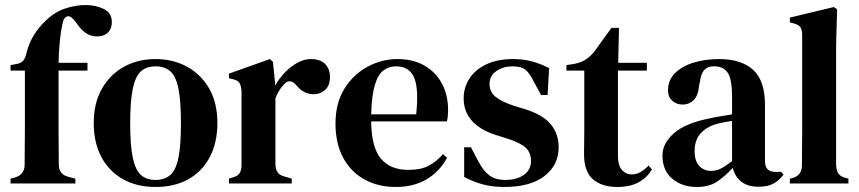

<svg xmlns="http://www.w3.org/2000/svg" viewBox="-20 -730 3420 764"><path d="M22 0V-19L37 -23Q77 -34 78 -72Q78 -107 78.5 -141.5Q79 -176 79 -210V-449H22V-471L44 -475Q64 -478 73 -489.5Q82 -501 86 -522Q97 -562 115.5 -591.5Q134 -621 160 -646Q197 -682 239 -696Q281 -710 321 -710Q360 -710 392.5 -694.5Q425 -679 425 -642Q425 -616 409.5 -600.5Q394 -585 365 -585Q319 -585 284 -639L272 -653Q260 -668 248 -665Q236 -662 231 -645Q223 -613 218.5 -570Q214 -527 213 -480H328V-449H213V-210Q213 -176 213.5 -142.5Q214 -109 214 -75Q214 -35 254 -26L280 -19V0Z M599 14Q525 14 469.5 -17Q414 -48 383.5 -105Q353 -162 353 -241Q353 -320 385.5 -377Q418 -434 473.5 -464.5Q529 -495 599 -495Q669 -495 724.5 -464.5Q780 -434 812.5 -377.5Q845 -321 845 -241Q845 -162 814.5 -104.5Q784 -47 729 -16.5Q674 14 599 14ZM599 -14Q635 -14 657.5 -33.5Q680 -53 690 -102Q700 -151 700 -239Q700 -328 690 -377.5Q680 -427 657.5 -446.5Q635 -466 599 -466Q563 -466 541 -446.5Q519 -427 508.5 -377.5Q498 -328 498 -239Q498 -151 508.5 -102Q519 -53 541 -33.5Q563 -14 599 -14Z M891 0V-19L906 -24Q926 -29 933.5 -41Q941 -53 941 -73V-366Q940 -388 933 -399.5Q926 -411 906 -415L891 -419V-437L1054 -495L1066 -484L1075 -396V-389Q1090 -417 1113 -441Q1136 -465 1163 -480Q1190 -495 1217 -495Q1255 -495 1274 -475Q1293 -455 1293 -424Q1293 -390 1274 -372.5Q1255 -355 1228 -355Q1188 -355 1159 -391L1157 -393Q1147 -405 1134.5 -406.5Q1122 -408 1110 -394Q1100 -384 1091.5 -370.5Q1083 -357 1076 -339V-77Q1076 -58 1084 -45.5Q1092 -33 1111 -28L1141 -19V0Z M1561 -495Q1624 -495 1669 -469Q1714 -443 1738.5 -397.5Q1763 -352 1763 -293Q1763 -280 1762 -268.5Q1761 -257 1758 -247H1457Q1458 -144 1495.5 -99Q1533 -54 1605 -54Q1655 -54 1686 -70.5Q1717 -87 1743 -117L1759 -102Q1729 -47 1677.5 -16.5Q1626 14 1555 14Q1484 14 1430 -16Q1376 -46 1345.5 -102.5Q1315 -159 1315 -238Q1315 -320 1350.5 -377Q1386 -434 1442.5 -464.5Q1499 -495 1561 -495ZM1556 -466Q1527 -466 1505.5 -449.5Q1484 -433 1471.5 -391.5Q1459 -350 1457 -275H1636Q1647 -376 1628 -421Q1609 -466 1556 -466Z M1987 14Q1939 14 1900.5 3.5Q1862 -7 1827 -26V-144H1854L1884 -87Q1903 -50 1927.5 -32Q1952 -14 1990 -14Q2037 -14 2065 -34.5Q2093 -55 2093 -90Q2093 -122 2072 -142Q2051 -162 1997 -179L1953 -193Q1894 -211 1859.5 -247.5Q1825 -284 1825 -339Q1825 -382 1848 -417.5Q1871 -453 1915 -474Q1959 -495 2022 -495Q2063 -495 2097.5 -485.5Q2132 -476 2165 -459L2159 -352H2133L2102 -409Q2086 -441 2069.5 -453.5Q2053 -466 2019 -466Q1983 -466 1955.5 -447.5Q1928 -429 1928 -396Q1928 -365 1951 -345.5Q1974 -326 2025 -309L2068 -296Q2141 -273 2172 -235Q2203 -197 2203 -144Q2203 -73 2146.5 -29.5Q2090 14 1987 14Z M2437 14Q2375 14 2339.5 -16.5Q2304 -47 2304 -116Q2304 -140 2304.5 -161.5Q2305 -183 2305 -212V-449H2234V-471L2261 -475Q2290 -480 2310.5 -493Q2331 -506 2348 -529L2413 -619H2443L2440 -480H2554V-449H2439V-108Q2439 -72 2454.5 -54Q2470 -36 2493 -36Q2513 -36 2529 -45.5Q2545 -55 2561 -71L2574 -56Q2555 -23 2521 -4.5Q2487 14 2437 14Z M2752 14Q2695 14 2655.5 -18.5Q2616 -51 2616 -112Q2616 -160 2662.5 -200.5Q2709 -241 2809 -260Q2826 -264 2848.5 -267.5Q2871 -271 2893 -275V-346Q2893 -414 2876 -440Q2859 -466 2822 -466H2819Q2796 -466 2782.5 -451.5Q2769 -437 2765 -404L2762 -391Q2759 -351 2741 -332.5Q2723 -314 2696 -314Q2671 -314 2654.5 -329.5Q2638 -345 2638 -370Q2638 -411 2666 -439Q2694 -467 2740.5 -481Q2787 -495 2841 -495Q2930 -495 2977 -452Q3024 -409 3024 -312V-89Q3024 -46 3065 -46H3088L3098 -35Q3080 -12 3058 0.5Q3036 13 2998 13Q2955 13 2929.5 -7.5Q2904 -28 2896 -62Q2864 -28 2833 -7Q2802 14 2752 14ZM2810 -50Q2830 -50 2848 -59Q2866 -68 2893 -89V-249Q2867 -245 2840 -239Q2797 -229 2770.5 -202Q2744 -175 2744 -129Q2744 -89 2762.5 -69.5Q2781 -50 2810 -50Z M3123 0V-19L3138 -23Q3171 -34 3171 -73Q3171 -107 3171.5 -141.5Q3172 -176 3172 -210V-590Q3172 -611 3165 -621.5Q3158 -632 3138 -637L3123 -641V-660L3298 -702L3311 -693L3307 -552V-73Q3308 -53 3315.5 -40.5Q3323 -28 3342 -23L3356 -19V0Z"/></svg>

Font: DeepMind Serif Text
Style: Regular
Weight: 400
Designer: Frank Grießhammer / Modifications: Colophon Foundry
Foundry: Colophon Foundry
Version: Version 5.003; ttfautohint (v1.8.2)